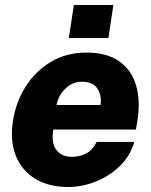

<svg xmlns="http://www.w3.org/2000/svg" viewBox="-20 -737 602 767"><path d="M252.5 10Q175 10 121.2 -22.5Q67.5 -55 43.5 -114Q19.5 -173 31.5 -252.5Q43 -328 82.2 -390.5Q121.5 -453 183.5 -490Q245.5 -527 325.5 -527Q406 -527 455.2 -492.8Q504.5 -458.5 522.8 -398.8Q541 -339 530 -262L523 -219.5H193Q184 -166.5 205 -138.5Q226 -110.5 266.5 -110.5Q298 -110.5 324 -123.8Q350 -137 366 -170H516.5Q500 -113.5 458.2 -73.2Q416.5 -33 362 -11.5Q307.5 10 252.5 10ZM206 -317.5H381.5Q387 -355.5 369.2 -383Q351.5 -410.5 307.5 -410.5Q268.5 -410.5 240.2 -382Q212 -353.5 206 -317.5ZM255 -585 275 -717H433L413 -585Z"/></svg>

Font: Public Sans ExtraBold
Style: Italic
Weight: 800
Italic angle: -8°
Designer: The Public Sans project authors (U.S. Web Design System). Libre Franklin designed by Pablo Impallari and Rodrigo Fuenzal
Version: Version 1.007; ttfautohint (v1.8.1) -l 8 -r 50 -G 200 -x 14 